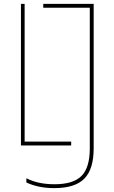

<svg xmlns="http://www.w3.org/2000/svg" viewBox="-20 -750 590 990"><path d="M88 0V-730H107V-20H347V0ZM260 220Q218 220 182 212.5Q146 205 116 191V169Q147 185 183 192.5Q219 200 261 200Q358 200 400.5 157Q443 114 443 15V-710H203V-730H463V15Q463 122 415 171Q367 220 260 220Z"/></svg>

Font: M PLUS Code Latin SemiExpanded Thin
Style: Regular
Weight: 250
Width: 6
Designer: Coji Morishita
Foundry: UNDERFOREST DESIGN
Version: Version 1.002; ttfautohint (v1.8.3)